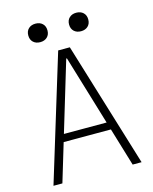

<svg xmlns="http://www.w3.org/2000/svg" viewBox="-132 -996 864 1082"><g transform="rotate(-15 300.0 -454.5)"><path d="M43 0 266 -730H334L557 0H505L302 -674H298L95 0ZM145 -223V-267H455V-223ZM181 -801Q156 -801 140.5 -815.5Q125 -830 125 -855Q125 -880 140.5 -894.5Q156 -909 181 -909Q206 -909 221.5 -894.5Q237 -880 237 -855Q237 -830 221.5 -815.5Q206 -801 181 -801ZM419 -801Q394 -801 378.5 -815.5Q363 -830 363 -855Q363 -880 378.5 -894.5Q394 -909 419 -909Q444 -909 459.5 -894.5Q475 -880 475 -855Q475 -830 459.5 -815.5Q444 -801 419 -801Z"/></g></svg>

Font: M PLUS Code Latin Expanded Light
Style: Regular
Weight: 300
Width: 7
Designer: Coji Morishita
Foundry: UNDERFOREST DESIGN
Version: Version 1.002; ttfautohint (v1.8.3)